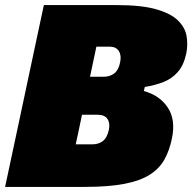

<svg xmlns="http://www.w3.org/2000/svg" viewBox="-28 -733 754 753"><path d="M304 0H-8Q4 -56 15 -107.8Q26 -159.5 41 -229.5L93 -474Q108 -544.5 119.8 -599.8Q131.5 -655 144 -713H431Q527.5 -713 585 -696.5Q642.5 -680 670.2 -652.5Q698 -625 703.8 -591.2Q709.5 -557.5 702.5 -523Q692.5 -477 669.5 -450.8Q646.5 -424.5 613.5 -411.5Q580.5 -398.5 540 -392L536 -376Q597.5 -359.5 629.8 -311.5Q662 -263.5 646 -189Q636.5 -142.5 616.8 -107.2Q597 -72 559.5 -48Q522 -24 460 -12Q398 0 304 0ZM350 -550Q344.5 -525 338.8 -497Q333 -469 325 -432H378Q403 -432 420 -445Q437 -458 443 -488Q449 -515 438.2 -532.5Q427.5 -550 402 -550ZM269 -167H335Q359 -167 375.8 -180.2Q392.5 -193.5 399 -224Q404.5 -250.5 393.2 -266.8Q382 -283 355 -283H293.5V-282.5Q285.5 -244 279.8 -217.2Q274 -190.5 269 -167Z"/></svg>

Font: Commissioner Black
Style: Italic
Weight: 900
Italic angle: -12°
Designer: Kostas Bartsokas
Foundry: Kostas Bartsokas
Version: Version 1.000; ttfautohint (v1.8.3)